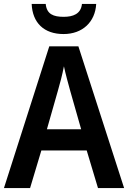

<svg xmlns="http://www.w3.org/2000/svg" viewBox="-20 -950 647 970"><path d="M466 -930H394C389 -879 348 -865 302 -865C250 -865 216 -878 211 -930H140C144 -835 202 -778 301 -778C397 -778 461 -839 466 -930ZM475 0H607L376 -716H229L0 0H132L189 -190H418ZM335 -490 390 -297H217L272 -490C281 -520 296 -577 303 -615C310 -581 326 -522 335 -490Z"/></svg>

Font: Noto Sans Myanmar SemiCondensed SemiBold
Style: Regular
Weight: 600
Width: 4
Designer: Monotype Design Team
Foundry: Monotype Imaging Inc.
Version: Version 2.107